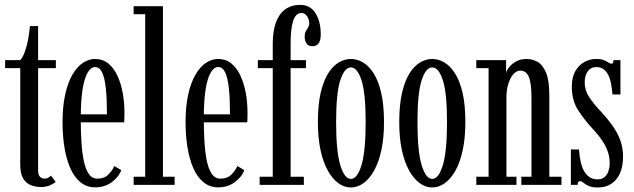

<svg xmlns="http://www.w3.org/2000/svg" viewBox="-20 -776 2662 806"><path d="M151 9Q130 9 110 1.5Q90 -6 77.5 -26.2Q65 -46.5 65 -85.5V-490H1.5V-523.5H65Q76 -536 84.5 -559.5Q93 -583 98.2 -611.2Q103.5 -639.5 105.5 -666.5H140V-523.5H214.5V-490H140V-61Q140 -40 148.8 -33Q157.5 -26 166 -26Q176 -26 183 -30.2Q190 -34.5 194 -39L213.5 -12.5Q203.5 -3.5 187.8 2.8Q172 9 151 9Z M380 10.5Q344 10.5 317.8 -11Q291.5 -32.5 275 -70.2Q258.5 -108 250.5 -157.5Q242.5 -207 242.5 -263Q242.5 -330 253.8 -380Q265 -430 284.2 -463Q303.5 -496 328 -512.2Q352.5 -528.5 379.5 -528.5Q411 -528.5 434.2 -509.8Q457.5 -491 472.5 -459Q487.5 -427 495 -386.8Q502.5 -346.5 502.5 -303.5Q502.5 -293 502.2 -282.8Q502 -272.5 501.5 -262.5H312V-296H429Q429 -359 424.5 -403.2Q420 -447.5 409.2 -471Q398.5 -494.5 379.5 -494.5Q361.5 -494.5 347.8 -471Q334 -447.5 326.5 -399.8Q319 -352 319 -278Q319 -223.5 322 -177.5Q325 -131.5 332.5 -97.5Q340 -63.5 353.5 -44.8Q367 -26 387.5 -26Q418.5 -26 435.8 -44Q453 -62 459.5 -79L489 -62Q479.5 -34 449.8 -11.8Q420 10.5 380 10.5Z M541 0V-34H589.5V-716.5H541V-750H664V-34H713V0Z M896.5 10.5Q860.5 10.5 834.2 -11Q808 -32.5 791.5 -70.2Q775 -108 767 -157.5Q759 -207 759 -263Q759 -330 770.2 -380Q781.5 -430 800.8 -463Q820 -496 844.5 -512.2Q869 -528.5 896 -528.5Q927.5 -528.5 950.8 -509.8Q974 -491 989 -459Q1004 -427 1011.5 -386.8Q1019 -346.5 1019 -303.5Q1019 -293 1018.8 -282.8Q1018.5 -272.5 1018 -262.5H828.5V-296H945.5Q945.5 -359 941 -403.2Q936.5 -447.5 925.8 -471Q915 -494.5 896 -494.5Q878 -494.5 864.2 -471Q850.5 -447.5 843 -399.8Q835.5 -352 835.5 -278Q835.5 -223.5 838.5 -177.5Q841.5 -131.5 849 -97.5Q856.5 -63.5 870 -44.8Q883.5 -26 904 -26Q935 -26 952.2 -44Q969.5 -62 976 -79L1005.5 -62Q996 -34 966.2 -11.8Q936.5 10.5 896.5 10.5Z M1070 0V-34H1125V-490H1062.5V-523.5H1125V-592Q1125 -644.5 1138 -681Q1151 -717.5 1177 -736.5Q1203 -755.5 1240.5 -755.5Q1282.5 -755.5 1304.5 -720.5Q1326.5 -685.5 1326.5 -631Q1326.5 -607.5 1318 -594.8Q1309.5 -582 1292 -582Q1274 -582 1266.5 -593.8Q1259 -605.5 1259 -622.5Q1259 -636.5 1263.8 -644.8Q1268.5 -653 1273.2 -660.2Q1278 -667.5 1278 -678Q1278 -695.5 1268.8 -708.5Q1259.5 -721.5 1245.5 -721.5Q1232.5 -721.5 1223.8 -712.2Q1215 -703 1209.8 -685.8Q1204.5 -668.5 1202.2 -644.5Q1200 -620.5 1200 -591V-523.5H1264.5V-490H1200V-34H1255.5V0Z M1453 11Q1425.5 11 1400.5 -7Q1375.5 -25 1356 -60Q1336.5 -95 1325.5 -146Q1314.5 -197 1314.5 -263.5Q1314.5 -336 1326.2 -386.5Q1338 -437 1357.8 -468.2Q1377.5 -499.5 1402.2 -514Q1427 -528.5 1453 -528.5Q1479 -528.5 1503.8 -514Q1528.5 -499.5 1548.5 -468.2Q1568.5 -437 1580.2 -386.5Q1592 -336 1592 -263.5Q1592 -197 1581 -146Q1570 -95 1550.5 -60Q1531 -25 1505.8 -7Q1480.5 11 1453 11ZM1453 -25Q1480 -25 1497.5 -82.8Q1515 -140.5 1515 -263.5Q1515 -385.5 1497.5 -439.2Q1480 -493 1453 -493Q1426 -493 1408.5 -439.2Q1391 -385.5 1391 -263.5Q1391 -140.5 1408.5 -82.8Q1426 -25 1453 -25Z M1794.5 11Q1767 11 1742 -7Q1717 -25 1697.5 -60Q1678 -95 1667 -146Q1656 -197 1656 -263.5Q1656 -336 1667.8 -386.5Q1679.5 -437 1699.2 -468.2Q1719 -499.5 1743.8 -514Q1768.5 -528.5 1794.5 -528.5Q1820.5 -528.5 1845.2 -514Q1870 -499.5 1890 -468.2Q1910 -437 1921.8 -386.5Q1933.5 -336 1933.5 -263.5Q1933.5 -197 1922.5 -146Q1911.5 -95 1892 -60Q1872.5 -25 1847.2 -7Q1822 11 1794.5 11ZM1794.5 -25Q1821.5 -25 1839 -82.8Q1856.5 -140.5 1856.5 -263.5Q1856.5 -385.5 1839 -439.2Q1821.5 -493 1794.5 -493Q1767.5 -493 1750 -439.2Q1732.5 -385.5 1732.5 -263.5Q1732.5 -140.5 1750 -82.8Q1767.5 -25 1794.5 -25Z M1979.5 0V-34H2031V-490H1979.5V-523.5H2104.5V-470Q2107 -481 2118 -494.8Q2129 -508.5 2147.5 -518.5Q2166 -528.5 2190.5 -528.5Q2214 -528.5 2235.8 -516.8Q2257.5 -505 2271.8 -472Q2286 -439 2286 -374.5V-34H2337V0H2168.5V-34H2211V-366.5Q2211 -427 2200 -453.2Q2189 -479.5 2164.5 -479.5Q2152 -479.5 2141.2 -470.5Q2130.5 -461.5 2122.8 -446.2Q2115 -431 2110.8 -412.5Q2106.5 -394 2106 -375V-34H2148V0Z M2490.5 11Q2464 11 2450.2 4.2Q2436.5 -2.5 2429.2 -9Q2422 -15.5 2415.5 -15.5Q2409.5 -15.5 2407.2 -11.2Q2405 -7 2405 0H2376.5V-148.5H2410.5Q2412.5 -118 2418.2 -94.5Q2424 -71 2433.5 -55.2Q2443 -39.5 2456.8 -31.2Q2470.5 -23 2488.5 -23Q2507 -23 2518.2 -33Q2529.5 -43 2534.5 -58.5Q2539.5 -74 2539.5 -90Q2539.5 -115.5 2531.8 -138.8Q2524 -162 2507.8 -186.2Q2491.5 -210.5 2465.5 -238Q2431 -275.5 2405.8 -315.2Q2380.5 -355 2380.5 -413Q2380.5 -452 2395.2 -477.5Q2410 -503 2433.2 -515.8Q2456.5 -528.5 2482.5 -528.5Q2503 -528.5 2515.2 -523.5Q2527.5 -518.5 2534.5 -513.5Q2541.5 -508.5 2546.5 -508.5Q2551 -508.5 2553 -512Q2555 -515.5 2555 -523.5H2584.5V-379.5H2551Q2549 -408 2544.2 -429.5Q2539.5 -451 2531.2 -465.2Q2523 -479.5 2511.2 -487Q2499.5 -494.5 2484 -494.5Q2460 -494.5 2447.2 -476.5Q2434.5 -458.5 2434.5 -430.5Q2434.5 -397.5 2452.5 -369.5Q2470.5 -341.5 2505 -305Q2533 -274.5 2553.2 -245.5Q2573.5 -216.5 2584.5 -185.5Q2595.5 -154.5 2595.5 -118.5Q2595.5 -78.5 2583 -49.5Q2570.5 -20.5 2546.8 -4.8Q2523 11 2490.5 11Z"/></svg>

Font: Imbue Thin
Style: Regular
Weight: 400
Version: Version 1.102